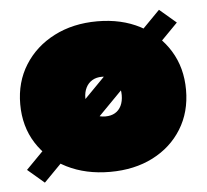

<svg xmlns="http://www.w3.org/2000/svg" viewBox="-41 -483 595 552"><g transform="rotate(-5 256.5 -207.0)"><path d="M437 -440 485 -399 67 26.5 19 -14.5ZM257 12Q187 12 132.5 -15.2Q78 -42.5 47 -91.2Q16 -140 16 -204Q16 -268 47 -317.2Q78 -366.5 132.5 -394.5Q187 -422.5 257 -422.5Q327 -422.5 380.5 -394.5Q434 -366.5 464.2 -317.2Q494.5 -268 494.5 -204Q494.5 -140 464.2 -91.2Q434 -42.5 380.5 -15.2Q327 12 257 12ZM257 -148Q273.5 -148 285 -154.8Q296.5 -161.5 302.8 -174.5Q309 -187.5 309 -205Q309 -222.5 302.8 -235.5Q296.5 -248.5 285 -255.5Q273.5 -262.5 257 -262.5Q240.5 -262.5 228.8 -255.5Q217 -248.5 210.5 -235.5Q204 -222.5 204 -205Q204 -187.5 210.5 -174.5Q217 -161.5 228.8 -154.8Q240.5 -148 257 -148Z"/></g></svg>

Font: League Spartan Thin Black
Style: Regular
Weight: 900
Version: Version 2.002